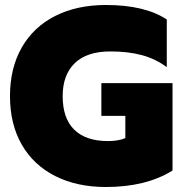

<svg xmlns="http://www.w3.org/2000/svg" viewBox="-20 -734 731 769"><path d="M20 -349Q20 -461 67 -543.5Q114 -626 201 -670Q288 -714 404 -714Q560 -714 648 -656V-465Q604 -498 549 -513Q494 -528 422 -528Q328 -528 279.5 -481Q231 -434 231 -349Q231 -260 277.5 -214.5Q324 -169 412 -169Q455 -169 482 -181V-270H386V-401H671V-51Q565 15 404 15Q288 15 201 -29Q114 -73 67 -155Q20 -237 20 -349Z"/></svg>

Font: Prompt ExtraBold
Style: Regular
Weight: 800
Designer: Katatrad Team
Foundry: CadsonDemak
Version: Version 1.000